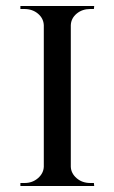

<svg xmlns="http://www.w3.org/2000/svg" viewBox="-20 -620 381 640"><path d="M216 -600V0H126V-600ZM129 -64V0H48V-10Q48 -10 54.5 -10Q61 -10 62 -10Q88 -10 106.5 -26Q125 -42 126 -64ZM213 -64H216Q217 -42 235.5 -26Q254 -10 281 -10Q281 -10 287 -10Q293 -10 293 -10L294 0H213ZM213 -536V-600H294L293 -590Q293 -590 287 -590Q281 -590 281 -590Q254 -590 235.5 -574.5Q217 -559 216 -536ZM129 -536H126Q125 -559 106.5 -574.5Q88 -590 61 -590Q61 -590 54.5 -590Q48 -590 48 -590V-600H129Z"/></svg>

Font: Cinzel Eorzea
Style: Regular
Weight: 500
Designer: Natanael Gama
Version: Version 2.000